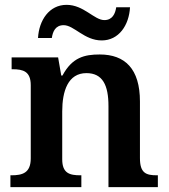

<svg xmlns="http://www.w3.org/2000/svg" viewBox="-20 -773 699 793"><path d="M400 -606C471 -606 513 -669 517 -743H460C456 -716 444 -690 411 -690C369 -690 326 -753 255 -753C183 -753 141 -689 137 -616H194C198 -643 209 -669 243 -669C286 -669 328 -606 400 -606ZM23 0H316V-49H312C268 -49 237 -57 237 -115V-313C237 -397 261 -471 337 -471C404 -471 428 -421 428 -335V0H632V-49H628C583 -49 558 -58 558 -120V-354C558 -489 496 -548 392 -548C329 -548 278 -536 238 -461H233L220 -536H28V-487H32C76 -487 107 -478 107 -421V-119C107 -58 72 -49 27 -49H23Z"/></svg>

Font: Noto Serif Yezidi SemiBold
Style: Regular
Weight: 600
Designer: Dalton Maag Ltd
Foundry: Dalton Maag Ltd
Version: Version 1.001